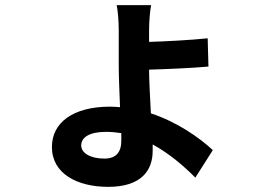

<svg xmlns="http://www.w3.org/2000/svg" viewBox="-20 -653 1040 747"><path d="M452 -106C452 -60 431 -36 386 -36C331 -36 296 -58 296 -87C296 -120 330 -140 393 -140C413 -140 433 -138 452 -135ZM808 -69C755 -118 670 -178 567 -212C564 -274 560 -340 560 -382C626 -384 725 -388 791 -394L788 -504C722 -497 625 -492 560 -490V-536C560 -571 564 -614 568 -633H434C438 -615 442 -573 442 -535V-395C442 -350 445 -292 447 -236C434 -237 421 -238 408 -238C264 -238 182 -176 182 -81C182 23 281 74 401 74C533 74 574 7 574 -66C574 -73 574 -81 574 -91C640 -55 696 -6 740 38Z"/></svg>

Font: Noto Sans CJK JP Bold
Style: Regular
Weight: 700
Designer: Ryoko NISHIZUKA (kana & ideographs); Paul D. Hunt (Latin, Greek & Cyrillic); Wenlong ZHANG (bopomofo); Sandoll Communica
Foundry: Adobe Systems Incorporated
Version: Version 1.004;PS 1.004;hotconv 1.0.82;makeotf.lib2.5.63406